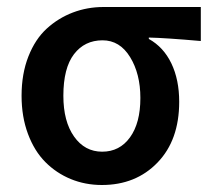

<svg xmlns="http://www.w3.org/2000/svg" viewBox="-20 -511 600 543"><path d="M268.1 12.2Q221.2 12.2 180.2 -4.6Q139.2 -21.5 108.2 -52.7Q77.1 -84 59.1 -132.3Q41 -180.7 41 -240.2Q41 -302.2 60.3 -351.3Q79.6 -400.4 112.3 -430.2Q145 -460 186 -475.6Q227.1 -491.2 272.9 -491.2H547.9V-395Q447.3 -403.8 400.9 -404.8V-400.9Q442.4 -377.9 464.6 -331.8Q486.8 -285.6 486.8 -223.1Q486.8 -114.7 425.5 -51.3Q364.3 12.2 268.1 12.2ZM377 -233.9Q377 -302.2 347.9 -349.6Q318.8 -397 270 -397Q219.2 -397 189.2 -357.7Q159.2 -318.4 159.2 -240.2Q159.2 -167.5 189.5 -124.8Q219.7 -82 269 -82Q318.4 -82 347.7 -122.6Q377 -163.1 377 -233.9Z"/></svg>

Font: Toshiba Sans Medium
Style: Regular
Weight: 500
Designer: Paul D. Hunt
Foundry: Toshiba Corporation
Version: Version 2.020;PS 2.0;hotconv 1.0.86;makeotf.lib2.5.63406